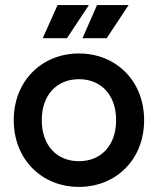

<svg xmlns="http://www.w3.org/2000/svg" viewBox="-20 -720 620 754"><path d="M206 -700 148 -570H243L329 -700ZM361 -700 304 -570H399L485 -700ZM34 -248C34 -93 145 14 290 14C435 14 546 -93 546 -248C546 -403 435 -510 290 -510C145 -510 34 -403 34 -248ZM144 -248C144 -347 203 -409 290 -409C377 -409 436 -347 436 -248C436 -149 377 -87 290 -87C203 -87 144 -149 144 -248Z"/></svg>

Font: Space Text SemiBold
Style: Regular
Weight: 600
Designer: Florian Karsten (Space Text), Colophon Foundry (Space Mono)
Foundry: Florian Karsten
Version: Version 1.003;PS 001.003;hotconv 1.0.88;makeotf.lib2.5.64775